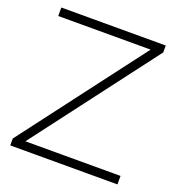

<svg xmlns="http://www.w3.org/2000/svg" viewBox="-127 -807 853 914"><g transform="rotate(20 299.0 -350.0)"><path d="M25 0V-35L497 -657H29V-700H558V-665L86 -43H568V0Z"/></g></svg>

Font: Red Hat Display VF
Style: Regular
Weight: 300
Designer: Pentagram, MCKL
Foundry: Pentagram, MCKL
Version: Version 1.023